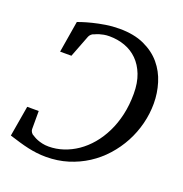

<svg xmlns="http://www.w3.org/2000/svg" viewBox="-127 -799 884 927"><g transform="rotate(20 315.0 -335.5)"><path d="M609.9 -403.8Q609.9 -350.6 596.7 -298.8Q583.5 -247.1 558.6 -200.4Q533.7 -153.8 498 -114Q462.4 -74.2 417.7 -45.4Q373 -16.6 320.3 -0.2Q267.6 16.1 208 16.1Q183.6 16.1 160.9 13.4Q138.2 10.7 115 5.6Q91.8 0.5 67.1 -6.8Q42.5 -14.2 14.2 -22.9L41 -180.2H100.1V-86.9Q100.1 -78.6 105.7 -70.6Q111.3 -62.5 118.2 -60.1Q120.1 -59.1 126.7 -54.9Q133.3 -50.8 144.3 -46.4Q155.3 -42 170.2 -38.6Q185.1 -35.2 203.1 -35.2Q241.2 -35.2 278.3 -47.4Q315.4 -59.6 348.9 -82.5Q382.3 -105.5 410.4 -138.7Q438.5 -171.9 459.2 -214.1Q480 -256.3 491.5 -306.9Q502.9 -357.4 502.9 -415Q502.9 -471.2 486.8 -512.7Q470.7 -554.2 442.9 -581.8Q415 -609.4 377.9 -622.8Q340.8 -636.2 298.8 -636.2Q282.7 -636.2 269.8 -633.8Q256.8 -631.3 247.3 -628.4Q237.8 -625.5 231.9 -622.6Q226.1 -619.6 224.1 -619.1Q217.8 -618.2 210.9 -612.1Q204.1 -606 201.2 -599.1L157.2 -484.9H99.1L126 -647Q131.3 -648.9 150.4 -655.3Q169.4 -661.6 197.8 -668.7Q226.1 -675.8 260.7 -681.4Q295.4 -687 332 -687Q406.2 -687 459 -662.8Q511.7 -638.7 545.2 -598.9Q578.6 -559.1 594.2 -508.1Q609.9 -457 609.9 -403.8Z"/></g></svg>

Font: Charis SIL Eur
Style: Italic
Weight: 400
Italic angle: -11°
Foundry: SIL International
Version: Version 5.000